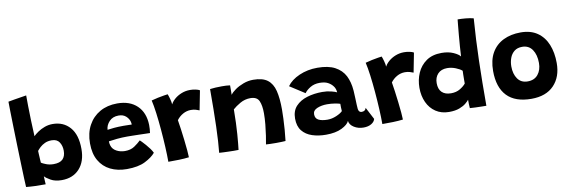

<svg xmlns="http://www.w3.org/2000/svg" viewBox="-53 -1131 4590 1548"><g transform="rotate(-10 2242.0 -357.0)"><path d="M61.5 3.5Q60 -17 58 -68.8Q56 -120.5 53.8 -191Q51.5 -261.5 49.2 -338.5Q47 -415.5 45.2 -488Q43.5 -560.5 42.2 -616.2Q41 -672 41 -698.5Q48 -700 89.2 -707.2Q130.5 -714.5 190.5 -723.5Q190.5 -691.5 191.2 -637.2Q192 -583 194 -517.8Q196 -452.5 199.5 -388Q214 -403 238.5 -419.8Q263 -436.5 294.2 -448Q325.5 -459.5 360 -459.5Q447.5 -459.5 501 -398.8Q554.5 -338 554.5 -221Q554.5 -119 500.8 -60Q447 -1 355.5 -1Q301.5 -1 265.5 -21.5Q229.5 -42 217.5 -57Q218 -42.5 219.2 -19.2Q220.5 4 221 9.5Q178 10 135.5 8.5Q93 7 61.5 3.5ZM213 -169Q224.5 -161 252.2 -150.2Q280 -139.5 312.5 -139.5Q364.5 -139.5 388 -163.2Q411.5 -187 411.5 -232Q411.5 -272.5 392.2 -302Q373 -331.5 329.5 -331.5Q297 -331.5 273.2 -320.2Q249.5 -309 233.2 -293.8Q217 -278.5 207.5 -266Q207.5 -259.5 208.8 -238.5Q210 -217.5 211.2 -196.5Q212.5 -175.5 213 -169Z M1124 -89.5Q1096 -55.5 1038.5 -26.5Q981 2.5 888 2.5Q812 2.5 753.8 -26.2Q695.5 -55 662.8 -111.8Q630 -168.5 630 -253Q630 -337.5 664 -400.2Q698 -463 759 -497.8Q820 -532.5 901.5 -532.5Q1004 -532.5 1063.5 -475.2Q1123 -418 1125.5 -317Q1126 -283 1121 -251.5Q1113.5 -251.5 1089 -252.2Q1064.5 -253 1033.8 -253.8Q1003 -254.5 975.8 -255Q948.5 -255.5 935.5 -255.5Q892 -255.5 851 -251.5Q810 -247.5 783 -243Q783 -224.5 788 -208.5Q797.5 -177.5 828.5 -160.5Q859.5 -143.5 898 -143.5Q944.5 -143.5 975.8 -164.5Q1007 -185.5 1029.5 -207.5Q1033 -205 1045 -192.5Q1057 -180 1072.8 -162.2Q1088.5 -144.5 1102.5 -125.2Q1116.5 -106 1124 -89.5ZM788.5 -336.5Q811 -340 844 -343Q877 -346 920.5 -346Q943.5 -346 962 -345.2Q980.5 -344.5 988 -344.5Q988 -355 985 -367.5Q978.5 -393 955.8 -413.8Q933 -434.5 895.5 -434.5Q847 -434.5 818.8 -404.2Q790.5 -374 788.5 -336.5Z M1337 -448Q1348.5 -470.5 1372.2 -491Q1396 -511.5 1428.8 -524.5Q1461.5 -537.5 1498.5 -537.5Q1521 -537.5 1543.8 -532.8Q1566.5 -528 1577.5 -521L1546.5 -362Q1535.5 -366.5 1518 -372Q1500.5 -377.5 1478 -377.5Q1443 -377.5 1412.2 -360.2Q1381.5 -343 1360.5 -314.5Q1365.5 -285 1371.8 -240.2Q1378 -195.5 1383.5 -148Q1389 -100.5 1392.5 -61.5Q1396 -22.5 1396 -4.5Q1360.5 0 1314.5 1.5Q1268.5 3 1226.5 2.5Q1226.5 -50 1223 -119.5Q1219.5 -189 1213.2 -262.5Q1207 -336 1198.5 -400.5Q1190 -465 1180 -507.5Q1204 -514.5 1233 -520.5Q1262 -526.5 1285.5 -530.2Q1309 -534 1315.5 -534.5Q1321.5 -520.5 1329 -493.2Q1336.5 -466 1337 -448Z M1800.5 6.5Q1785 7 1763 7Q1741 7 1718.5 6Q1700 5.5 1676 4.5Q1652 3.5 1642.5 2.5Q1651.5 -81 1655.5 -210Q1659.5 -339 1659.5 -516.5Q1701.5 -522 1757 -522Q1775 -522 1792.5 -521.2Q1810 -520.5 1823.5 -518Q1823.5 -511 1823.5 -485.2Q1823.5 -459.5 1823 -440.5Q1836 -459.5 1865.5 -480.2Q1895 -501 1934 -515.5Q1973 -530 2014.5 -530Q2090.5 -530 2131 -499.2Q2171.5 -468.5 2186.8 -407.2Q2202 -346 2202 -254Q2202 -222 2200.2 -179.2Q2198.5 -136.5 2195 -89.5Q2191.5 -42.5 2186 1.5Q2175.5 2.5 2154 3.2Q2132.5 4 2108.5 4Q2083 4 2060 3.2Q2037 2.5 2026 1.5Q2031.5 -26.5 2037.8 -68.5Q2044 -110.5 2048.8 -158Q2053.5 -205.5 2053.5 -249.5Q2053.5 -312 2037 -350Q2020.5 -388 1966 -388Q1921 -388 1882.2 -365.8Q1843.5 -343.5 1820 -322Q1819 -203.5 1812.5 -119.8Q1806 -36 1800.5 6.5Z M2517 8.5Q2455.5 8.5 2404.5 -8.2Q2353.5 -25 2323.2 -62.5Q2293 -100 2293 -163Q2293 -225.5 2328.2 -263.5Q2363.5 -301.5 2421 -319Q2478.5 -336.5 2545.5 -336.5Q2584 -336.5 2618 -328Q2652 -319.5 2664 -312.5Q2663.5 -325.5 2658.8 -340Q2654 -354.5 2645.5 -364.5Q2630.5 -385 2604.8 -398.8Q2579 -412.5 2537 -412.5Q2494 -412.5 2461.5 -393.2Q2429 -374 2412.5 -350L2290.5 -428.5Q2324 -476 2392 -505.8Q2460 -535.5 2540.5 -535.5Q2629 -535.5 2683.8 -506.5Q2738.5 -477.5 2765.5 -425.5Q2778 -400.5 2786 -370.5Q2794 -340.5 2797 -301.5Q2799 -268 2800 -239Q2801 -210 2802 -184Q2802.5 -145.5 2810.2 -134.2Q2818 -123 2832 -123Q2862 -123 2868.5 -149.5L2920.5 -50Q2915 -27 2889.5 -11.5Q2864 4 2825 4Q2781.5 4 2747.5 -17.2Q2713.5 -38.5 2709.5 -70.5Q2697.5 -41.5 2647 -16.5Q2596.5 8.5 2517 8.5ZM2550.5 -109Q2586 -109 2622.5 -124.5Q2659 -140 2675 -157Q2674 -172.5 2673.2 -189Q2672.5 -205.5 2673 -217Q2662 -221.5 2631.2 -226.8Q2600.5 -232 2567 -232Q2521.5 -232 2485.8 -217.2Q2450 -202.5 2450 -170.5Q2450 -136 2477.2 -122.5Q2504.5 -109 2550.5 -109Z M3089 -448Q3100.5 -470.5 3124.2 -491Q3148 -511.5 3180.8 -524.5Q3213.5 -537.5 3250.5 -537.5Q3273 -537.5 3295.8 -532.8Q3318.5 -528 3329.5 -521L3298.5 -362Q3287.5 -366.5 3270 -372Q3252.5 -377.5 3230 -377.5Q3195 -377.5 3164.2 -360.2Q3133.5 -343 3112.5 -314.5Q3117.5 -285 3123.8 -240.2Q3130 -195.5 3135.5 -148Q3141 -100.5 3144.5 -61.5Q3148 -22.5 3148 -4.5Q3112.5 0 3066.5 1.5Q3020.5 3 2978.5 2.5Q2978.5 -50 2975 -119.5Q2971.5 -189 2965.2 -262.5Q2959 -336 2950.5 -400.5Q2942 -465 2932 -507.5Q2956 -514.5 2985 -520.5Q3014 -526.5 3037.5 -530.2Q3061 -534 3067.5 -534.5Q3073.5 -520.5 3081 -493.2Q3088.5 -466 3089 -448Z M3695.5 -1.5Q3694 -12 3693.5 -34.8Q3693 -57.5 3693 -70.5Q3685 -59.5 3665 -42.8Q3645 -26 3611 -13Q3577 0 3526.5 0Q3463.5 0 3417.8 -30.5Q3372 -61 3347.8 -113.8Q3323.5 -166.5 3323.5 -232.5Q3323.5 -297.5 3348 -353.8Q3372.5 -410 3422.2 -444.8Q3472 -479.5 3547 -479.5Q3603 -479.5 3643.5 -461.2Q3684 -443 3698 -424Q3699.5 -458 3703 -504.8Q3706.5 -551.5 3710.5 -597.5Q3714.5 -643.5 3718 -678Q3721.5 -712.5 3722.5 -723Q3751.5 -723 3787.8 -719.8Q3824 -716.5 3852 -709Q3839 -536.5 3834.5 -364.8Q3830 -193 3830 3Q3818 3 3792 2.5Q3766 2 3738.5 1Q3711 0 3695.5 -1.5ZM3568 -145.5Q3611 -145.5 3642.2 -164.5Q3673.5 -183.5 3689.5 -204Q3689.5 -217.5 3689.5 -238Q3689.5 -258.5 3690 -278.2Q3690.5 -298 3691 -308Q3674.5 -323.5 3640.2 -337.2Q3606 -351 3570.5 -351Q3521.5 -351 3494.2 -321.8Q3467 -292.5 3467 -246Q3467 -196.5 3493.2 -171Q3519.5 -145.5 3568 -145.5Z M4198.5 11Q4066 11 3999 -59.2Q3932 -129.5 3932 -263.5Q3932 -352.5 3966.2 -412Q4000.5 -471.5 4062 -501.5Q4123.5 -531.5 4204 -531.5Q4285.5 -531.5 4340 -494Q4394.5 -456.5 4421.5 -390.2Q4448.5 -324 4448.5 -238Q4448.5 -124.5 4383.5 -56.8Q4318.5 11 4198.5 11ZM4193 -132.5Q4248 -132.5 4277.8 -169.5Q4307.5 -206.5 4307.5 -263.5Q4307.5 -330.5 4278.8 -372.8Q4250 -415 4196 -415Q4156.5 -415 4131.5 -395Q4106.5 -375 4094.8 -342.8Q4083 -310.5 4083 -274Q4083 -212.5 4111 -172.5Q4139 -132.5 4193 -132.5Z"/></g></svg>

Font: Grandstander
Style: Bold
Weight: 700
Designer: Tyler Finck
Foundry: Etcetera Type Co
Version: Version 1.200; ttfautohint (v1.8.3)